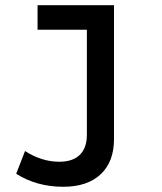

<svg xmlns="http://www.w3.org/2000/svg" viewBox="-20 -494 620 736"><path d="M222 222Q172 222 126.5 209.5Q81 197 42 172L76 85Q107 105 140 115.5Q173 126 207 126Q259 126 286 99.5Q313 73 313 23V-380H124V-474H417V39Q417 126 366 174Q315 222 222 222Z"/></svg>

Font: Sometype Mono SemiBold
Style: Regular
Weight: 600
Designer: Ryoichi Tsunekawa
Foundry: Dharma Type
Version: Version 1.001